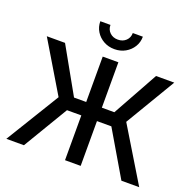

<svg xmlns="http://www.w3.org/2000/svg" viewBox="-157 -1104 1283 1267"><g transform="rotate(20 484.0 -470.5)"><path d="M539.6 -727.5V0H429.7V-727.5ZM17.6 0 247.6 -376 37.1 -727.5H165L344.2 -408.7H627.4L804.2 -727.5H932.1L722.7 -376L950.7 0H825.7L640.6 -314.5H329.1L141.1 0ZM484.4 -799.8Q442.4 -799.8 408.7 -818.6Q375 -837.4 355 -869.6Q335 -901.9 335 -941.4H406.2Q406.2 -908.7 428.2 -887.7Q450.2 -866.7 484.4 -866.7Q518.6 -866.7 540.8 -887.7Q563 -908.7 563 -941.4H633.8Q633.8 -901.9 614 -869.9Q594.2 -837.9 560.5 -818.8Q526.9 -799.8 484.4 -799.8Z"/></g></svg>

Font: Inter 24pt Medium
Style: Regular
Weight: 500
Designer: Rasmus Andersson
Foundry: rsms
Version: Version 4.001;git-66647c0bb